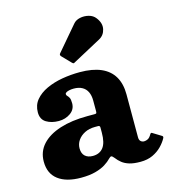

<svg xmlns="http://www.w3.org/2000/svg" viewBox="-119 -906 911 1013"><g transform="rotate(-15 336.5 -399.0)"><path d="M308 -589.5Q313 -584.5 316 -583.8Q319 -583 324.5 -587L478.5 -670Q506.5 -685 513.5 -717Q520.5 -749 495.5 -781Q482 -799 458 -805Q434 -811 410.8 -806Q387.5 -801 374.5 -785.5L262.5 -654Q254 -645.5 262.5 -636.5ZM30 -123Q30 -57.5 74.5 -23.8Q119 10 199.5 10Q245 10 277.5 1.2Q310 -7.5 332 -21.2Q354 -35 368 -50Q376 -58.5 381.5 -57.8Q387 -57 396.5 -45Q408 -29.5 423.8 -17Q439.5 -4.5 463.2 2.8Q487 10 523 10H523.5Q562 10 590.8 -3.5Q619.5 -17 639.8 -37.8Q660 -58.5 671.5 -80.5Q675 -88.5 668.5 -92.5L622 -121Q615.5 -126 610.5 -117.5Q601 -100.5 590.5 -95Q580 -89.5 569.5 -89.5Q559 -89.5 551.2 -96.5Q543.5 -103.5 543.5 -118.5V-353.5Q543.5 -410.5 520.5 -450Q497.5 -489.5 451.2 -509.8Q405 -530 335 -530Q286 -530 238.5 -521.8Q191 -513.5 152.2 -495.5Q113.5 -477.5 90.2 -449.5Q67 -421.5 67 -382Q67 -343.5 95.2 -326.5Q123.5 -309.5 163 -309.5Q199.5 -309.5 227 -329Q254.5 -348.5 254.5 -382Q254.5 -403.5 249.5 -412.5Q244.5 -421.5 239.5 -426Q234.5 -430.5 234.5 -437Q234.5 -442 241 -446Q247.5 -450 258.5 -452.2Q269.5 -454.5 282 -454.5Q309.5 -454.5 328 -444.2Q346.5 -434 356 -414.5Q365.5 -395 365.5 -367V-308.5Q365.5 -299.5 363.2 -297.5Q361 -295.5 352.5 -295.5H314.5Q228.5 -295.5 164.5 -275Q100.5 -254.5 65.2 -216Q30 -177.5 30 -123ZM230.5 -141.5Q230.5 -165.5 244.2 -185.5Q258 -205.5 282.2 -217.8Q306.5 -230 338.5 -230H355.5Q365.5 -230 365.5 -220V-191Q365.5 -136.5 345.8 -110.8Q326 -85 288.5 -85Q262 -85 246.2 -99.2Q230.5 -113.5 230.5 -141.5Z"/></g></svg>

Font: Besley ExtraBold
Style: Regular
Weight: 800
Designer: Owen Earl
Foundry: indestructible type*
Version: Version 2.001